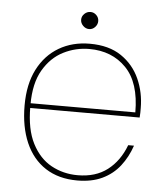

<svg xmlns="http://www.w3.org/2000/svg" viewBox="-49 -672 626 727"><g transform="rotate(5 264.5 -308.0)"><path d="M271 12Q200 12 150 -20.5Q100 -53 74 -113Q48 -173 48 -254Q48 -335 77 -391.5Q106 -448 157 -478Q208 -508 274 -508Q347 -508 394 -476Q441 -444 464 -392.5Q487 -341 487 -282Q487 -272 487 -264.5Q487 -257 486 -246H59V-264H468Q468 -377 414 -432.5Q360 -488 274 -488Q222 -488 175.5 -464.5Q129 -441 99.5 -390.5Q70 -340 70 -259V-250Q70 -165 97.5 -111.5Q125 -58 170.5 -33Q216 -8 271 -8Q339 -8 384 -42.5Q429 -77 452 -138H474Q459 -94 432.5 -60Q406 -26 366 -7Q326 12 271 12ZM266 -563Q253 -563 243 -573Q233 -583 233 -596Q233 -609 243 -618.5Q253 -628 266 -628Q279 -628 288.5 -618.5Q298 -609 298 -596Q298 -583 288.5 -573Q279 -563 266 -563Z"/></g></svg>

Font: DM Sans 24pt Thin
Style: Regular
Weight: 250
Designer: Colophon Foundry, Jonny Pinhorn
Foundry: Colophon Foundry
Version: Version 4.004;gftools[0.9.30]